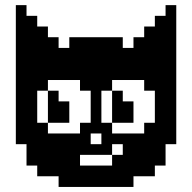

<svg xmlns="http://www.w3.org/2000/svg" viewBox="-20 -770 748 748"><path d="M541.7 -250V-208.3H500V-250ZM416.7 -250V-208.3H375V-250ZM500 -500V-458.3H458.3V-500ZM458.3 -500V-458.3H416.7V-500ZM416.7 -500V-458.3H375V-500ZM333.3 -291.7V-250H291.7V-291.7ZM500 -208.3V-166.7H458.3V-208.3ZM583.3 -291.7V-250H541.7V-291.7ZM541.7 -500V-458.3H500V-500ZM458.3 -541.7V-500H416.7V-541.7ZM416.7 -541.7V-500H375V-541.7ZM375 -500V-458.3H333.3V-500ZM333.3 -458.3V-416.7H291.7V-458.3ZM291.7 -500V-458.3H250V-500ZM291.7 -250V-208.3H250V-250ZM333.3 -500V-458.3H291.7V-500ZM375 -541.7V-500H333.3V-541.7ZM333.3 -250V-208.3H291.7V-250ZM541.7 -208.3V-166.7H500V-208.3ZM458.3 -166.7V-125H416.7V-166.7ZM500 -541.7V-500H458.3V-541.7ZM416.7 -583.3V-541.7H375V-583.3ZM375 -583.3V-541.7H333.3V-583.3ZM333.3 -583.3V-541.7H291.7V-583.3ZM333.3 -541.7V-500H291.7V-541.7ZM291.7 -541.7V-500H250V-541.7ZM250 -500V-458.3H208.3V-500ZM208.3 -333.3V-291.7H166.7V-333.3ZM500 -166.7V-125H458.3V-166.7ZM250 -541.7V-500H208.3V-541.7ZM208.3 -500V-458.3H166.7V-500ZM250 -166.7V-125H208.3V-166.7ZM208.3 -208.3V-166.7H166.7V-208.3ZM416.7 -125V-83.3H375V-125ZM333.3 -125V-83.3H291.7V-125ZM625 -458.3V-416.7H583.3V-458.3ZM625 -416.7V-375H583.3V-416.7ZM625 -375V-333.3H583.3V-375ZM625 -333.3V-291.7H583.3V-333.3ZM625 -291.7V-250H583.3V-291.7ZM625 -250V-208.3H583.3V-250ZM583.3 -250V-208.3H541.7V-250ZM583.3 -208.3V-166.7H541.7V-208.3ZM541.7 -166.7V-125H500V-166.7ZM500 -125V-83.3H458.3V-125ZM458.3 -125V-83.3H416.7V-125ZM416.7 -83.3V-41.7H375V-83.3ZM375 -83.3V-41.7H333.3V-83.3ZM333.3 -83.3V-41.7H291.7V-83.3ZM291.7 -125V-83.3H250V-125ZM250 -125V-83.3H208.3V-125ZM208.3 -166.7V-125H166.7V-166.7ZM166.7 -250V-208.3H125V-250ZM458.3 -83.3V-41.7H416.7V-83.3ZM541.7 -125V-83.3H500V-125ZM583.3 -458.3V-416.7H541.7V-458.3ZM583.3 -500V-458.3H541.7V-500ZM583.3 -541.7V-500H541.7V-541.7ZM541.7 -541.7V-500H500V-541.7ZM541.7 -583.3V-541.7H500V-583.3ZM500 -583.3V-541.7H458.3V-583.3ZM458.3 -583.3V-541.7H416.7V-583.3ZM333.3 -625V-583.3H291.7V-625ZM291.7 -625V-583.3H250V-625ZM291.7 -583.3V-541.7H250V-583.3ZM250 -583.3V-541.7H208.3V-583.3ZM208.3 -541.7V-500H166.7V-541.7ZM208.3 -583.3V-541.7H166.7V-583.3ZM291.7 -83.3V-41.7H250V-83.3ZM250 -83.3V-41.7H208.3V-83.3ZM208.3 -125V-83.3H166.7V-125ZM166.7 -125V-83.3H125V-125ZM166.7 -166.7V-125H125V-166.7ZM166.7 -208.3V-166.7H125V-208.3ZM125 -166.7V-125H83.3V-166.7ZM125 -208.3V-166.7H83.3V-208.3ZM83.3 -250V-208.3H41.7V-250ZM83.3 -291.7V-250H41.7V-291.7ZM83.3 -333.3V-291.7H41.7V-333.3ZM83.3 -375V-333.3H41.7V-375ZM83.3 -416.7V-375H41.7V-416.7ZM83.3 -458.3V-416.7H41.7V-458.3ZM125 -458.3V-416.7H83.3V-458.3ZM125 -291.7V-250H83.3V-291.7ZM125 -250V-208.3H83.3V-250ZM166.7 -500V-458.3H125V-500ZM166.7 -541.7V-500H125V-541.7ZM125 -500V-458.3H83.3V-500ZM125 -541.7V-500H83.3V-541.7ZM166.7 -583.3V-541.7H125V-583.3ZM208.3 -416.7V-375H166.7V-416.7ZM208.3 -375V-333.3H166.7V-375ZM500 -250V-208.3H458.3V-250ZM250 -208.3V-166.7H208.3V-208.3ZM208.3 -250V-208.3H166.7V-250ZM458.3 -250V-208.3H416.7V-250ZM333.3 -208.3V-166.7H291.7V-208.3ZM250 -250V-208.3H208.3V-250ZM625 -500V-458.3H583.3V-500ZM625 -541.7V-500H583.3V-541.7ZM583.3 -583.3V-541.7H541.7V-583.3ZM583.3 -625V-583.3H541.7V-625ZM583.3 -666.7V-625H541.7V-666.7ZM625 -625V-583.3H583.3V-625ZM625 -666.7V-625H583.3V-666.7ZM625 -708.3V-666.7H583.3V-708.3ZM625 -583.3V-541.7H583.3V-583.3ZM541.7 -625V-583.3H500V-625ZM83.3 -500V-458.3H41.7V-500ZM83.3 -541.7V-500H41.7V-541.7ZM83.3 -583.3V-541.7H41.7V-583.3ZM83.3 -625V-583.3H41.7V-625ZM83.3 -666.7V-625H41.7V-666.7ZM83.3 -708.3V-666.7H41.7V-708.3ZM83.3 -750V-708.3H41.7V-750ZM125 -708.3V-666.7H83.3V-708.3ZM166.7 -666.7V-625H125V-666.7ZM166.7 -625V-583.3H125V-625ZM125 -666.7V-625H83.3V-666.7ZM125 -625V-583.3H83.3V-625ZM125 -583.3V-541.7H83.3V-583.3ZM416.7 -625V-583.3H375V-625ZM375 -458.3V-416.7H333.3V-458.3ZM375 -291.7V-250H333.3V-291.7ZM125 -333.3V-291.7H83.3V-333.3ZM125 -375V-333.3H83.3V-375ZM125 -416.7V-375H83.3V-416.7ZM166.7 -291.7V-250H125V-291.7ZM166.7 -458.3V-416.7H125V-458.3ZM291.7 -166.7V-125H250V-166.7ZM458.3 -333.3V-291.7H416.7V-333.3ZM250 -375V-333.3H208.3V-375ZM250 -333.3V-291.7H208.3V-333.3ZM416.7 -208.3V-166.7H375V-208.3ZM291.7 -208.3V-166.7H250V-208.3ZM375 -208.3V-166.7H333.3V-208.3ZM458.3 -625V-583.3H416.7V-625ZM666.7 -750V-708.3H625V-750ZM666.7 -708.3V-666.7H625V-708.3ZM666.7 -666.7V-625H625V-666.7ZM666.7 -625V-583.3H625V-625ZM666.7 -583.3V-541.7H625V-583.3ZM666.7 -541.7V-500H625V-541.7ZM666.7 -500V-458.3H625V-500ZM666.7 -458.3V-416.7H625V-458.3ZM666.7 -416.7V-375H625V-416.7ZM666.7 -375V-333.3H625V-375ZM666.7 -333.3V-291.7H625V-333.3ZM666.7 -291.7V-250H625V-291.7ZM666.7 -250V-208.3H625V-250ZM625 -208.3V-166.7H583.3V-208.3ZM625 -166.7V-125H583.3V-166.7ZM583.3 -125V-83.3H541.7V-125ZM583.3 -166.7V-125H541.7V-166.7ZM500 -83.3V-41.7H458.3V-83.3ZM416.7 -291.7V-250H375V-291.7ZM416.7 -458.3V-416.7H375V-458.3ZM375 -333.3V-291.7H333.3V-333.3ZM458.3 -416.7V-375H416.7V-416.7ZM458.3 -375V-333.3H416.7V-375ZM500 -375V-333.3H458.3V-375ZM500 -333.3V-291.7H458.3V-333.3ZM375 -625V-583.3H333.3V-625ZM166.7 -625H208.3V-583.3H166.7ZM333.3 -416.7H375V-375H333.3ZM333.3 -375H375V-333.3H333.3ZM333.3 -125H375V-83.3H333.3Z"/></svg>

Font: Yarndings 20
Style: Regular
Weight: 400
Designer: Sarah Cadigan-Fried
Version: Version 1.000; ttfautohint (v1.8.4.7-5d5b)